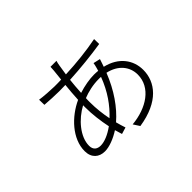

<svg xmlns="http://www.w3.org/2000/svg" viewBox="-124 -933 1249 1249"><g transform="rotate(-45 500.0 -309.0)"><path d="M460 -144C450 -193 443 -249 443 -308C443 -320 443 -333 444 -345C484 -361 536 -374 591 -374C598 -374 605 -374 611 -373C574 -274 520 -200 460 -144ZM398 -306C398 -241 407 -171 420 -110C373 -76 328 -58 294 -58C262 -58 239 -74 239 -111C239 -194 314 -280 398 -325ZM677 -427C681 -437 686 -452 688 -460L640 -471C639 -463 635 -444 632 -435L626 -414C614 -415 602 -416 589 -416C549 -416 495 -407 446 -391C448 -429 451 -467 455 -502C555 -507 667 -519 754 -533L753 -579C663 -561 561 -550 461 -546C465 -574 469 -599 472 -617C474 -629 477 -644 480 -652H425C425 -645 424 -631 423 -619C421 -599 418 -574 415 -544C394 -543 373 -543 352 -543C326 -543 250 -548 221 -553L222 -505C254 -502 321 -499 352 -499C370 -499 390 -499 410 -500C406 -461 402 -417 400 -373C293 -324 194 -221 194 -107C194 -45 233 -12 287 -12C328 -12 382 -33 430 -64C435 -46 440 -29 445 -14L491 -28C484 -49 477 -71 471 -95C544 -158 609 -250 655 -367C742 -348 791 -288 791 -215C791 -96 677 -22 538 -9L566 34C761 4 838 -101 838 -211C838 -301 782 -381 670 -407Z"/></g></svg>

Font: Noto Sans CJK KR Light
Style: Regular
Weight: 300
Designer: Ryoko NISHIZUKA (kana & ideographs); Paul D. Hunt (Latin, Greek & Cyrillic); Wenlong ZHANG (bopomofo); Sandoll Communica
Foundry: Adobe Systems Incorporated
Version: Version 1.004;PS 1.004;hotconv 1.0.82;makeotf.lib2.5.63406